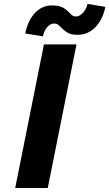

<svg xmlns="http://www.w3.org/2000/svg" viewBox="-20 -942 548 962"><path d="M200.2 -719.7H363.3L219.2 0H56.2ZM241.7 -915Q264.6 -915 281 -909.7Q297.4 -904.3 307.1 -896.7Q316.9 -889.2 328.1 -877.9Q337.4 -868.2 343.8 -863.8Q350.1 -859.4 358.9 -859.4Q378.9 -859.4 396 -878.2Q413.1 -897 418.5 -922.4L507.8 -907.7Q495.1 -844.2 458 -805.9Q420.9 -767.6 368.7 -767.6Q338.4 -767.6 321 -777.1Q303.7 -786.6 287.1 -803.7Q275.9 -814.9 269 -819.6Q262.2 -824.2 252.4 -824.2Q232.4 -824.2 216.8 -806.4Q201.2 -788.6 194.8 -759.8L106.4 -774.4Q119.6 -839.4 155.3 -877.2Q190.9 -915 241.7 -915Z"/></svg>

Font: Reddit Sans Chocolate ExBold
Style: Italic
Weight: 800
Italic angle: -11.25°
Designer: Stephen Hutchings
Version: Version 1.013